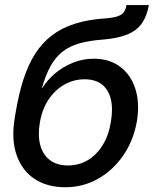

<svg xmlns="http://www.w3.org/2000/svg" viewBox="-20 -748 624 779"><path d="M244.6 11.7Q171.9 11.7 120.8 -21.7Q69.8 -55.2 47.6 -118.2Q25.4 -181.2 39.6 -268.6L42.5 -286.1Q55.2 -363.8 74.7 -424.6Q94.2 -485.4 122.8 -530Q151.4 -574.7 191.4 -605Q231.4 -635.3 284.9 -652.1Q338.4 -668.9 406.7 -673.3Q439 -675.8 456.5 -681.6Q474.1 -687.5 482.2 -698.5Q490.2 -709.5 493.2 -727.5H584Q576.2 -683.1 555.7 -653.6Q535.2 -624 496.8 -608.2Q458.5 -592.3 397.5 -587.4Q342.8 -583.5 303 -572.3Q263.2 -561 234.6 -539.1Q206.1 -517.1 185.8 -481Q165.5 -444.8 149.9 -390.6H151.4Q172.4 -424.3 204.6 -451.2Q236.8 -478 276.9 -493.9Q316.9 -509.8 360.8 -509.8Q423.8 -509.8 467.3 -477.3Q510.7 -444.8 529.1 -387.7Q547.4 -330.6 535.6 -257.3Q522.5 -179.7 481.2 -118.9Q439.9 -58.1 378.7 -23.2Q317.4 11.7 244.6 11.7ZM255.4 -76.7Q299.8 -76.7 335.7 -97.9Q371.6 -119.1 396.2 -158.7Q420.9 -198.2 429.7 -252.4Q439 -306.6 429.7 -345.5Q420.4 -384.3 393.6 -405.3Q366.7 -426.3 323.2 -426.3Q278.8 -426.3 240.7 -404.5Q202.6 -382.8 176.5 -343.3Q150.4 -303.7 141.6 -250.5Q132.8 -198.7 143.3 -159.4Q153.8 -120.1 182.4 -98.4Q210.9 -76.7 255.4 -76.7Z"/></svg>

Font: Inter 24pt Medium
Style: Italic
Weight: 500
Italic angle: -9.3988°
Designer: Rasmus Andersson
Foundry: rsms
Version: Version 4.001;git-66647c0bb